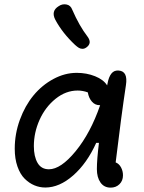

<svg xmlns="http://www.w3.org/2000/svg" viewBox="-20 -847 660 879"><path d="M187.5 11.5Q161.5 11.5 137.5 1.5Q113.5 -8.5 93 -28.8Q72.5 -49 60 -84.5Q47.5 -120 47.5 -166Q47.5 -234.5 71 -298.8Q94.5 -363 133.2 -410Q172 -457 224.2 -485.2Q276.5 -513.5 331.5 -513.5Q376.5 -513.5 415.2 -498Q454 -482.5 470.5 -456L472 -463.5Q477.5 -494.5 490 -510.2Q502.5 -526 523.5 -524Q566.5 -521 556.5 -457Q535 -315 509.5 -103.5Q525 -97.5 534 -80.8Q543 -64 543 -44.5Q543 -19.5 527 -3.8Q511 12 486.5 12Q456.5 12 440 -11.5Q423.5 -35 423.5 -73Q423.5 -116 433 -193H420.5Q378 -99 315 -43.8Q252 11.5 187.5 11.5ZM135 -178Q135 -130.5 152 -101.2Q169 -72 204 -72Q258.5 -72 326.5 -155Q394.5 -238 438.5 -365.5H436Q415 -365.5 400.8 -381.8Q386.5 -398 382 -424Q359 -432.5 335.5 -432.5Q281.5 -432.5 234.5 -394.8Q187.5 -357 161.2 -298.5Q135 -240 135 -178ZM233.5 -756Q212 -796.5 249 -819Q265 -830 284.2 -826.5Q303.5 -823 311 -802Q343 -728.5 381 -679Q403 -649 375 -629.5Q366.5 -623.5 357.5 -623.5Q348.5 -623.5 341 -628Q333.5 -632.5 323.5 -641.5Q266 -695.5 233.5 -756Z"/></svg>

Font: Monaspace Radon
Style: Regular
Weight: 400
Designer: Riley Cran & the Lettermatic Team
Foundry: Lettermatic
Version: Version 1.000 (Monaspace Radon)